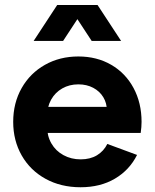

<svg xmlns="http://www.w3.org/2000/svg" viewBox="-20 -747 629 780"><path d="M33.6 -252Q33.6 -328.8 68.1 -389.4Q102.5 -449.9 162.7 -483.7Q222.8 -517.6 298.3 -517.6Q373.7 -517.6 431.9 -483.7Q490.1 -449.9 522.6 -389.4Q555.1 -328.8 555.1 -252Q555.1 -231.3 551.6 -206.9H115.1V-312.9H421.2L414.2 -298Q414.2 -328.1 399.6 -352.2Q385 -376.3 358.7 -390.3Q332.3 -404.3 298.3 -404.3Q262 -404.3 233.1 -387.9Q204.1 -371.5 187.6 -342Q171.2 -312.5 171.2 -273.7V-234.4Q171.2 -194.8 188.8 -164.3Q206.3 -133.9 237.7 -116.8Q269.1 -99.6 307.5 -99.6Q346.7 -99.6 374.1 -116.3Q401.5 -133 416 -162.2L536.8 -117.6Q505.9 -55.9 446.7 -21.1Q387.6 13.7 307.2 13.7Q227.1 13.7 165 -20.6Q102.8 -54.8 68.2 -115.4Q33.6 -176.1 33.6 -252ZM212.3 -726.6H332L236.3 -580.6H116.6ZM256.8 -726.6H376.4L472.1 -580.6H352.5Z"/></svg>

Font: Wanted Sans Std Variable
Style: Regular
Weight: 400
Designer: Original Design by Kil Hyung-jin and Kang Hanbin, Wanted Lab, Inc;
Foundry: Wanted Lab, Inc.
Version: Version 1.003;Glyphs 3.2 (3227)